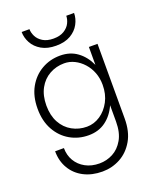

<svg xmlns="http://www.w3.org/2000/svg" viewBox="-163 -764 883 1088"><g transform="rotate(-20 279.0 -220.0)"><path d="M50 30Q50 89 77 134.5Q104 180 152.5 205Q201 230 264 230Q322 230 372 203Q422 176 453 122.5Q484 69 484 -10V-460H432V-10Q432 56 407.5 98.5Q383 141 345 161Q307 181 264 181Q216 181 179.5 161Q143 141 123 107Q103 73 103 30ZM39 -230Q39 -156 69 -102Q99 -48 149.5 -19Q200 10 261 10Q321 10 364 -21.5Q407 -53 431.5 -107.5Q456 -162 456 -230Q456 -299 431.5 -353Q407 -407 364 -438.5Q321 -470 261 -470Q200 -470 149.5 -441Q99 -412 69 -358.5Q39 -305 39 -230ZM92 -230Q92 -290 115.5 -333Q139 -376 179.5 -398.5Q220 -421 268 -421Q300 -421 329.5 -406.5Q359 -392 382.5 -366Q406 -340 419 -306Q432 -272 432 -232Q432 -176 409 -132.5Q386 -89 348.5 -64Q311 -39 268 -39Q220 -39 179.5 -61.5Q139 -84 115.5 -127Q92 -170 92 -230ZM103 -670Q103 -636 120.5 -603.5Q138 -571 173.5 -550.5Q209 -530 261 -530Q314 -530 349 -550.5Q384 -571 401.5 -603.5Q419 -636 419 -670H372Q372 -649 361 -626.5Q350 -604 325 -588.5Q300 -573 261 -573Q222 -573 197 -588.5Q172 -604 161 -626.5Q150 -649 150 -670Z"/></g></svg>

Font: Jost Light
Style: Regular
Weight: 300
Version: Version 3.710